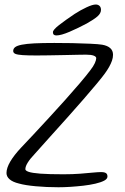

<svg xmlns="http://www.w3.org/2000/svg" viewBox="-20 -794 540 829"><path d="M232.5 14.5Q180.5 14.5 134.5 10.2Q88.5 6 62 -1.5Q35 -8 21.5 -19.8Q8 -31.5 8 -47Q8 -68.5 24.2 -96.2Q40.5 -124 72 -157.5Q93.5 -180 124.5 -213.2Q155.5 -246.5 191 -285Q226.5 -323.5 261 -362Q295.5 -400.5 324 -434Q352.5 -467.5 369.5 -490Q383.5 -508 389.5 -521.5Q395.5 -535 395.5 -543Q395.5 -549.5 384.5 -553.8Q373.5 -558 351 -558Q343 -558 316.5 -557.5Q290 -557 255.5 -556.2Q221 -555.5 189 -555Q157 -554.5 138 -554.5Q100 -554.5 77.8 -556Q55.5 -557.5 46.2 -561.5Q37 -565.5 37 -574Q37 -584 45.5 -590.5Q54 -597 74.2 -601Q94.5 -605 128.8 -606.8Q163 -608.5 214.5 -608.5Q250 -608.5 292.2 -607.8Q334.5 -607 370 -605.2Q405.5 -603.5 421 -601Q444 -597 456 -586.2Q468 -575.5 468 -557.5Q468 -545 463.5 -532Q459 -519 451.2 -505.2Q443.5 -491.5 433 -477Q423 -463 398.8 -433.8Q374.5 -404.5 341 -366Q307.5 -327.5 270 -285.5Q232.5 -243.5 196 -203.2Q159.5 -163 130.5 -130Q110 -108.5 99.8 -92Q89.5 -75.5 89.5 -63.5Q89.5 -57 104 -52Q118.5 -47 154.5 -44.2Q190.5 -41.5 254 -41.5Q294 -41.5 326 -44Q358 -46.5 381.2 -48.8Q404.5 -51 416.5 -51Q426.5 -51 432.5 -49Q438.5 -47 441.2 -43Q444 -39 444 -32Q444 -21.5 429.8 -14Q415.5 -6.5 391.8 -1Q368 4.5 339.5 7.8Q311 11 283.2 12.8Q255.5 14.5 232.5 14.5ZM223.5 -641Q216.5 -641 212.5 -644.2Q208.5 -647.5 208.5 -655Q208.5 -665 235 -685.8Q261.5 -706.5 302.5 -734Q328 -750.5 353.8 -762.5Q379.5 -774.5 393.5 -774.5Q403.5 -774.5 409.8 -768.5Q416 -762.5 416 -751.5Q416 -736.5 400.8 -723.2Q385.5 -710 354.5 -692.5Q318 -673 280.8 -657Q243.5 -641 223.5 -641Z"/></svg>

Font: Gluten Thin ExtraLight
Style: Regular
Weight: 250
Version: Version 1.300